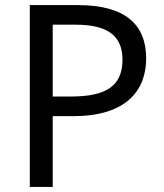

<svg xmlns="http://www.w3.org/2000/svg" viewBox="-20 -734 645 754"><path d="M286 -714H97V0H187V-278H269C483 -278 554 -386 554 -504C554 -637 473 -714 286 -714ZM278 -637C404 -637 461 -592 461 -500C461 -395 395 -355 259 -355H187V-637Z"/></svg>

Font: Noto Sans Syriac Western
Style: Regular
Weight: 400
Designer: Patrick Giasson and the Monotype Design Team
Foundry: Monotype Imaging Inc.
Version: Version 3.000